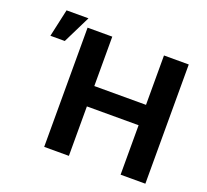

<svg xmlns="http://www.w3.org/2000/svg" viewBox="-128 -914 1152 1070"><g transform="rotate(20 447.5 -379.0)"><path d="M235.1 -707H381.6V-414.1H688.2V-707H835.1V0H688.2V-293.3H381.6V0H235.1ZM92 -757.6H222L141.1 -593.7H55.8Z"/></g></svg>

Font: Pretendard Std Variable
Style: Regular
Weight: 400
Designer: Base glyphs from Inter by Rasmus Andersson; Hangeul glyphs from Noto Sans CJK(Source Han Sans) by Jang Soo-young and Kan
Foundry: Kil Hyung-jin
Version: Version 1.309;Glyphs 3.2 (3225)